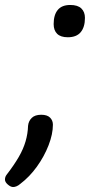

<svg xmlns="http://www.w3.org/2000/svg" viewBox="-59 -552 392 773"><path d="M214 -402Q185 -402 171 -416Q157 -430 157 -455Q157 -492 173.5 -512Q190 -532 224 -532Q254 -532 268.5 -518Q283 -504 283 -480Q283 -443 266 -422.5Q249 -402 214 -402ZM-6 201Q-16 201 -27.5 191Q-39 181 -39 171Q-39 166 -37.5 161Q-36 156 -32 151Q-2 112 16.5 80Q35 48 44 17Q53 -14 54 -46Q56 -65 69 -77.5Q82 -90 107 -90Q131 -90 142.5 -78.5Q154 -67 154 -50Q154 -12 136.5 33Q119 78 89.5 119Q60 160 23 188Q15 195 7.5 198Q0 201 -6 201Z"/></svg>

Font: Playwrite BE VLG
Style: Regular
Weight: 400
Designer: Veronika Burian, José Scaglione
Foundry: TypeTogether
Version: Version 1.002